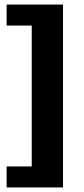

<svg xmlns="http://www.w3.org/2000/svg" viewBox="-20 -755 368 841"><path d="M256 -735V66H9V-26H119V-643H9V-735Z"/></svg>

Font: Sintony
Style: Bold
Weight: 700
Designer: Eduardo Rodriguez Tunni
Foundry: Eduardo Rodriguez Tunni
Version: Version 1.001